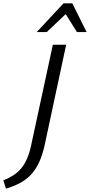

<svg xmlns="http://www.w3.org/2000/svg" viewBox="-91 -927 541 1155"><path d="M97 -56 227 -658H307L177 -51Q163 11 141.5 55Q120 99 90.5 128.5Q61 158 24.5 176.5Q-12 195 -55 208L-71 158Q-38 145 -11.5 128Q15 111 35.5 87Q56 63 71.5 27.5Q87 -8 97 -56ZM130 -734 291 -907H344L321 -858L190 -734ZM372 -734 295 -857 291 -907H344L430 -734Z"/></svg>

Font: Ysabeau Infant Medium
Style: Italic
Weight: 500
Italic angle: -12°
Designer: Christian Thalmann (Catharsis Fonts)
Version: Version 2.001;gftools[0.9.30]; featfreeze: ss01,ss02,lnum